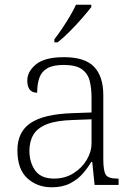

<svg xmlns="http://www.w3.org/2000/svg" viewBox="-20 -786 572 816"><path d="M200 10Q138 10 96 -28.5Q54 -67 54 -147Q54 -226 110.5 -263.5Q167 -301 286 -305L369 -308V-372Q369 -412 361 -443Q353 -474 327.5 -492Q302 -510 251 -510Q205 -510 180.5 -495.5Q156 -481 147 -454.5Q138 -428 138 -392Q96 -392 96 -444Q96 -482 133 -512.5Q170 -543 252 -543Q341 -543 380 -502Q419 -461 419 -382V-111Q419 -60 429.5 -43.5Q440 -27 478 -27H484V0H382L372 -98H368Q354 -74 332.5 -49Q311 -24 278.5 -7Q246 10 200 10ZM210 -27Q256 -27 292 -49.5Q328 -72 348.5 -106.5Q369 -141 369 -177V-279L290 -276Q219 -274 179 -258Q139 -242 122 -213.5Q105 -185 105 -145Q105 -96 129.5 -61.5Q154 -27 210 -27ZM211 -619Q226 -638 243.5 -664Q261 -690 277 -717Q293 -744 303 -766H368V-756Q355 -739 330 -710Q305 -681 276.5 -652.5Q248 -624 225 -606H211Z"/></svg>

Font: Noto Serif Tibetan ExtraLight
Style: Regular
Weight: 200
Designer: Monotype Design Team
Foundry: Monotype Imaging Inc.
Version: Version 2.103; ttfautohint (v1.8.4.7-5d5b)